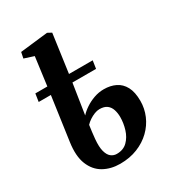

<svg xmlns="http://www.w3.org/2000/svg" viewBox="-194 -920 953 1045"><g transform="rotate(-30 283.0 -397.5)"><path d="M218.5 -312.5Q234.5 -330.5 259.5 -347.2Q284.5 -364 314.8 -374.8Q345 -385.5 377 -385.5Q418 -385.5 450 -370Q482 -354.5 500.2 -320.5Q518.5 -286.5 518.5 -231Q518.5 -183.5 500 -140Q481.5 -96.5 446.5 -62.5Q411.5 -28.5 362.5 -8.8Q313.5 11 253 11Q195 11 150 -14.2Q105 -39.5 83.5 -92.8Q62 -146 74 -229.5L112.5 -502.5H36L43.5 -552H119L142.5 -729.5L82 -749L89.5 -786L263.5 -806L288.5 -792.5L255 -552H404L396.5 -502.5H248ZM302 -303.5Q287.5 -303.5 270.8 -297Q254 -290.5 238.2 -280Q222.5 -269.5 211.5 -257.5Q208.5 -237 206 -216.5Q203.5 -196 201.5 -175Q197 -126 204.8 -97.8Q212.5 -69.5 228.2 -57.2Q244 -45 263.5 -45Q305 -45 330.5 -70.2Q356 -95.5 367.8 -133.8Q379.5 -172 379.5 -210Q379.5 -235 372.5 -256.5Q365.5 -278 348.8 -290.8Q332 -303.5 302 -303.5Z"/></g></svg>

Font: Merriweather 24pt
Style: Bold Italic
Weight: 700
Italic angle: -7.8°
Designer: Eben Sorkin
Foundry: Eben Sorkin
Version: Version 2.101